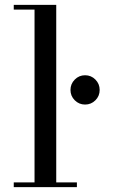

<svg xmlns="http://www.w3.org/2000/svg" viewBox="-20 -770 467 790"><path d="M36.6 -19.5H122.1V-730.5H36.6V-750H211.4V-19.5H296.4V0H36.6ZM287.6 -357.4Q270 -375 270 -399.9Q270 -424.8 287.6 -442.6Q305.2 -460.4 330.1 -460.4Q355 -460.4 372.6 -442.6Q390.1 -424.8 390.1 -399.9Q390.1 -375 372.6 -357.4Q355 -339.8 330.1 -339.8Q305.2 -339.8 287.6 -357.4Z"/></svg>

Font: Bodoni* 11pt
Style: Regular
Weight: 400
Version: Version 2.3